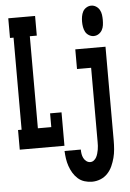

<svg xmlns="http://www.w3.org/2000/svg" viewBox="-63 -811 726 1070"><g transform="rotate(-5 300.0 -276.0)"><path d="M22 0V-110H42V-625H22V-735H172V-625H133V-110H208V-187H272V0ZM488 -595Q474 -595 461 -603Q448 -611 441.5 -623.5Q435 -636 432.5 -650.5Q430 -665 430 -680Q430 -695 432.5 -709.5Q435 -724 441.5 -736.5Q448 -749 461 -757Q474 -765 488 -765Q503 -765 515.5 -757Q528 -749 535 -736.5Q542 -724 544 -709.5Q546 -695 546 -680Q546 -665 544 -650.5Q542 -636 535 -623.5Q528 -611 515.5 -603Q503 -595 488 -595ZM408 213Q387 213 366 206.5Q345 200 329 185.5Q313 171 302 152.5Q291 134 284 113.5Q277 93 274 72Q271 51 270 29H361Q361 42 363 54Q365 66 370.5 77Q376 88 386 95.5Q396 103 408 103Q419 103 428 96Q437 89 442 79.5Q447 70 450 59.5Q453 49 455 38Q457 27 457.5 16.5Q458 6 458 -5V-420H379V-530H548V-5Q548 19 546 43.5Q544 68 538 91Q532 114 522 136.5Q512 159 495 177Q478 195 455 204Q432 213 408 213Z"/></g></svg>

Font: Iosevka Curly Slab XBdEx
Style: Regular
Weight: 800
Width: 7
Monospace: yes
Designer: Belleve Invis
Foundry: Belleve Invis
Version: Version 11.0.0; ttfautohint (v1.8.3)